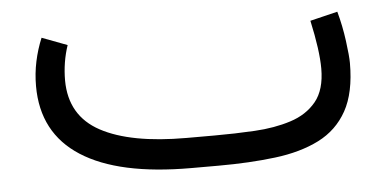

<svg xmlns="http://www.w3.org/2000/svg" viewBox="-35 -403 938 462"><g transform="rotate(-5 434.0 -172.0)"><path d="M476.1 0H410.2Q235.4 0 145.3 -57.9Q55.2 -115.7 55.2 -229Q55.2 -259.3 61.3 -288.1Q67.4 -316.9 78.6 -343.8L139.6 -320.8Q126 -280.3 126 -236.3Q126.5 -150.9 198.5 -112.1Q270.5 -73.2 405.3 -73.2H472.7Q522 -73.2 570.1 -75.9Q618.2 -78.6 657.2 -91.1Q696.3 -103.5 719.5 -131.8Q742.7 -160.2 742.7 -211.4Q742.7 -254.9 726.6 -328.1L793 -344.2Q802.7 -309.1 807.6 -272.2Q812.5 -235.4 812.5 -218.8Q812.5 -147 788.3 -103.5Q764.2 -60.1 719.5 -37.6Q674.8 -15.1 613 -7.6Q551.3 0 476.1 0Z"/></g></svg>

Font: Vazir Light WOL
Style: Light-WOL
Weight: 300
Designer: Saber Rastikerdar
Foundry: Saber Rastikerdar
Version: Version 30.0.0